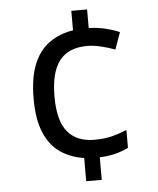

<svg xmlns="http://www.w3.org/2000/svg" viewBox="-53 -769 677 824"><g transform="rotate(-5 286.0 -357.0)"><path d="M353 -644Q391 -643 425.5 -634.5Q460 -626 485 -615L459 -542Q433 -552 400 -560Q367 -568 340 -568Q258 -568 219.5 -517.5Q181 -467 181 -363Q181 -259 220.5 -211.5Q260 -164 336 -164Q380 -164 412.5 -172.5Q445 -181 476 -194V-117Q449 -104 420 -96.5Q391 -89 352 -87V10H285V-90Q226 -99 182.5 -129Q139 -159 115 -216Q91 -273 91 -362Q91 -453 115 -511Q139 -569 183 -600Q227 -631 285 -640V-724H353Z"/></g></svg>

Font: Noto Sans Test
Style: Regular
Weight: 400
Version: Version 1.002; ttfautohint (v1.8.4.7-5d5b)